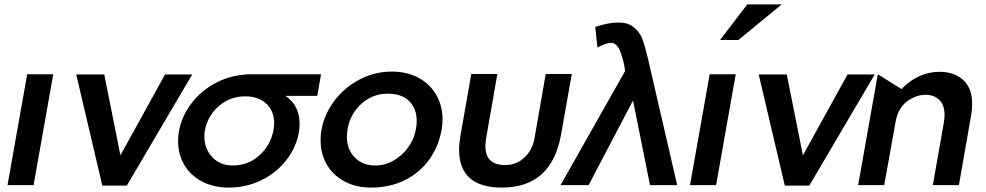

<svg xmlns="http://www.w3.org/2000/svg" viewBox="-20 -838 4463 869"><path d="M221 -502H103L14 0H132Z M850 -501H727L525 -135L452 -501H325L443 2H554Z M1336 -277Q1336 -258 1333 -240Q1320 -169 1274.5 -111.5Q1229 -54 1161 -21.5Q1093 11 1015 11Q947 11 894.5 -16.5Q842 -44 814 -92Q786 -140 786 -199Q786 -224 790 -244Q802 -312 847.5 -371.5Q893 -431 964 -466.5Q1035 -502 1121 -502H1433L1416 -404H1272Q1336 -361 1336 -277ZM1217 -245Q1221 -269 1221 -280Q1221 -335 1185.5 -368.5Q1150 -402 1090 -402Q1021 -402 970 -357.5Q919 -313 907 -246Q905 -237 905 -220Q905 -165 940.5 -127Q976 -89 1034 -89Q1102 -89 1152.5 -133.5Q1203 -178 1217 -245Z M1979 -252Q1983 -273 1983 -298Q1983 -359 1954.5 -408.5Q1926 -458 1874 -486Q1822 -514 1753 -514Q1676 -514 1608 -478.5Q1540 -443 1494 -382.5Q1448 -322 1435 -250Q1431 -229 1431 -203Q1431 -142 1459 -93.5Q1487 -45 1539 -17Q1591 11 1659 11Q1746 11 1814 -23.5Q1882 -58 1924 -117.5Q1966 -177 1979 -252ZM1866 -291Q1866 -270 1862 -251Q1854 -208 1827 -170.5Q1800 -133 1761 -111Q1722 -89 1678 -89Q1621 -89 1585.5 -125.5Q1550 -162 1550 -219Q1550 -236 1553 -252Q1564 -321 1615 -367.5Q1666 -414 1734 -414Q1799 -414 1832.5 -380Q1866 -346 1866 -291Z M2450 -503 2399 -211Q2390 -160 2354 -125.5Q2318 -91 2267 -91Q2177 -91 2177 -176Q2177 -192 2180 -211L2231 -503H2113L2064 -224Q2058 -190 2058 -160Q2058 -75 2106.5 -32Q2155 11 2251 11Q2476 11 2519 -227L2568 -503Z M2517 0H2644L2845 -383L2922 0H3045L2911 -580Q2899 -631 2887 -662Q2875 -693 2849 -714.5Q2823 -736 2779 -736Q2732 -736 2674 -716L2684 -623Q2724 -644 2746 -644Q2774 -644 2790 -598Q2806 -552 2809 -517V-516Z M3310 -502H3192L3103 0H3221ZM3239 -657H3322L3518 -818H3362Z M3939 -501H3816L3614 -135L3541 -501H3414L3532 2H3643Z M4380 -368Q4380 -439 4339.5 -476Q4299 -513 4233 -513Q4136 -513 4060 -435L3953 -502L3864 0H3982L4033 -284Q4044 -348 4084.5 -378.5Q4125 -409 4170 -409Q4206 -409 4230.5 -386.5Q4255 -364 4255 -318Q4255 -302 4252 -284L4202 0H4320L4376 -320Q4380 -343 4380 -368Z"/></svg>

Font: Geom Medium
Style: Italic
Weight: 500
Italic angle: -10°
Version: Version 1.102